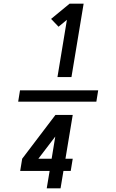

<svg xmlns="http://www.w3.org/2000/svg" viewBox="-20 -868 640 1056"><path d="M80 -309 90 -371H520L510 -309ZM296 -444 348 -759 302 -721 261 -764 363 -848H440L373 -444ZM237 168 253 72H91L102 5L285 -236H380L340 5H380L369 72H329L313 168ZM264 5 284 -117 191 5Z"/></svg>

Font: Iosevka Aile Medium Oblique
Style: Regular
Weight: 500
Italic angle: -9°
Designer: Belleve Invis
Foundry: Belleve Invis
Version: Version 31.1.0; ttfautohint (v1.8.4)